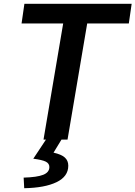

<svg xmlns="http://www.w3.org/2000/svg" viewBox="-20 -738 716 1015"><path d="M314 -614H94L109 -718H676L661 -614H441L337 0H305L263 69Q304 78 322.5 94.5Q341 111 341 138Q341 195 279 225Q217 255 108 257L105 201Q176 199 208.5 186Q241 173 241 145Q241 126 222 116.5Q203 107 156 101L223 0H210Z"/></svg>

Font: Nebula Sans Semibold
Style: Regular
Weight: 600
Italic angle: -9°
Designer: Paul D. Hunt for Adobe (as Source Sans)
Foundry: Nebula Entertainment & Broadcasting LLC
Version: Version 1.010